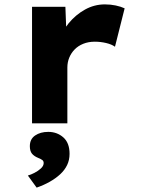

<svg xmlns="http://www.w3.org/2000/svg" viewBox="-20 -562 642 875"><path d="M126 0V-531H278L285 -348L247 -367Q260 -416 292.5 -455.5Q325 -495 367.5 -518.5Q410 -542 458 -542Q484 -542 507.5 -537Q531 -532 548 -524L504 -349Q489 -360 463.5 -366Q438 -372 412 -372Q383 -372 359.5 -362.5Q336 -353 320 -336.5Q304 -320 295.5 -299Q287 -278 287 -254V0ZM147 293 107 238Q121 234 137.5 225.5Q154 217 166.5 205.5Q179 194 179 181Q179 172 173 167.5Q167 163 155 158Q135 150 125.5 138Q116 126 116 104Q116 72 140 55.5Q164 39 200 39Q240 39 268.5 64Q297 89 297 139Q297 167 286 190Q275 213 254.5 232Q234 251 206.5 266.5Q179 282 147 293Z"/></svg>

Font: Lexend Exa
Style: Bold
Weight: 700
Designer: Bonnie Shaver-Troup, Thomas Jockin
Foundry: Lexend
Version: Version 1.007